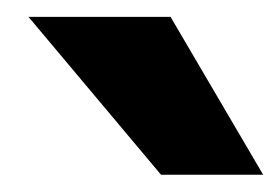

<svg xmlns="http://www.w3.org/2000/svg" viewBox="-20 -770 332 228"><path d="M292.5 -562.5H171.2L13.8 -750H182.5Z"/></svg>

Font: Now Alt Black
Style: Regular
Weight: 900
Designer: Alfredo Marco Pradil
Foundry: Alfredo Marco Pradil
Version: Version 1.002;PS 001.002;hotconv 1.0.88;makeotf.lib2.5.64775